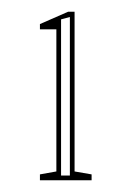

<svg xmlns="http://www.w3.org/2000/svg" viewBox="-20 -728 224 327"><path d="M48 -421V-431L76 -436V-678H48V-687L96 -708H107V-436L136 -431V-421ZM84 -429H99V-699L84 -695Z"/></svg>

Font: Kalnia Glaze Thin Light
Style: Regular
Weight: 300
Version: Version 1.110